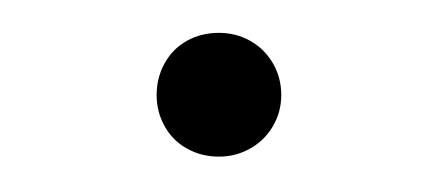

<svg xmlns="http://www.w3.org/2000/svg" viewBox="-20 -90 260 114"><path d="M73 -33.5Q73 -44 77.8 -52.5Q82.5 -61 91 -65.8Q99.5 -70.5 110 -70.5Q120 -70.5 128.5 -65.8Q137 -61 142 -52.5Q147 -44 147 -33.5Q147 -23.5 142 -15Q137 -6.5 128.5 -1.8Q120 3 110 3Q99.5 3 91 -1.8Q82.5 -6.5 77.8 -15Q73 -23.5 73 -33.5Z"/></svg>

Font: Tap Sans
Style: Regular
Weight: 400
Designer: Tap Payments
Foundry: Tap Payments
Version: Version 1.001;Glyphs 3.1.2 (3151)